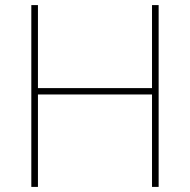

<svg xmlns="http://www.w3.org/2000/svg" viewBox="-20 -734 746 754"><path d="M603 0V-714H577V-388H129V-714H103V0H129V-363H577V0Z"/></svg>

Font: Noto Sans Arabic Thin
Style: Regular
Weight: 100
Designer: Monotype Design Team, Nadine Chahine, Nizar Qandah and Khaled Hosny
Foundry: Monotype Imaging Inc.
Version: Version 2.012